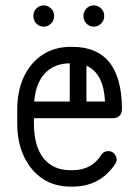

<svg xmlns="http://www.w3.org/2000/svg" viewBox="-20 -689 508 713"><path d="M407 -79Q351 4 249 4H242Q182 4 138 -25.5Q94 -55 69 -108Q44 -161 44 -231V-281Q44 -352 69 -404.5Q94 -457 138.5 -486Q183 -515 242 -515H249Q431 -515 433 -286Q433 -250 397 -250H106V-231Q106 -146 141.5 -101.5Q177 -57 242 -57H249Q321 -57 356 -114Q366 -128 382 -128Q395 -128 404 -118.5Q413 -109 413 -97Q413 -87 407 -79ZM239 -454Q181 -453 147 -417Q113 -381 107 -312H239ZM370 -312Q365 -417 301 -445V-312ZM290 -631Q290 -646 301 -657.5Q312 -669 329 -669Q344 -669 355.5 -657.5Q367 -646 367 -631V-629Q367 -613 355.5 -601.5Q344 -590 329 -590Q312 -590 301 -601.5Q290 -613 290 -629ZM104 -631Q104 -646 115 -657.5Q126 -669 143 -669Q158 -669 169.5 -657.5Q181 -646 181 -631V-629Q181 -613 169.5 -601.5Q158 -590 143 -590Q126 -590 115 -601.5Q104 -613 104 -629Z"/></svg>

Font: Libertine Sup Medium
Style: Regular
Weight: 500
Designer: Bastien Sozeau
Foundry: NBR — Bastien Sozeau
Version: Version 2.003; ttfautohint (v1.8.4.7-5d5b);gftools[0.9.33]